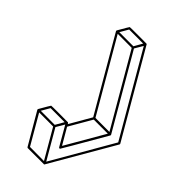

<svg xmlns="http://www.w3.org/2000/svg" viewBox="-125 -901 982 1082"><g transform="rotate(15 366.0 -360.5)"><path d="M232.9 75.2 230 74.7V74.2L119.1 10.3Q116.2 8.3 116.2 4.4L115.2 -212.9Q115.7 -215.8 118.7 -217.8Q182.6 -254.9 184.6 -254.9Q186.5 -254.9 242.7 -222.4Q298.8 -189.9 298.8 -189.5H299.3Q299.8 -189.5 299.8 -189L300.3 -188.5L300.8 -187.5L301.3 -185.5H301.8V-178.7L430.2 -252.9L428.7 -755.4Q429.2 -758.3 431.6 -760.3Q495.6 -797.4 497.6 -797.4Q499.5 -797.4 555.7 -764.9Q611.8 -732.4 612.3 -731.9H612.8V-731.4H613.3L613.8 -730H614.3V-729.5L614.7 -727.5L616.2 -149.4Q616.2 -145.5 613.3 -143.6Q234.4 75.2 232.9 75.2ZM545.4 -698.2 594.7 -727.1 498 -783.2 448.2 -754.4ZM540 -196.8 538.6 -687 441.9 -743.2 443.4 -252.9ZM302.2 -51.8 533.7 -185.1 436.5 -241.2 301.8 -163.6ZM226.1 57.1 225.6 -144.5 128.9 -200.7 129.4 0.5ZM231.9 -155.8 281.7 -184.6 185.1 -240.7 135.3 -211.9ZM239.3 57.1 603 -152.8 601.6 -715.3 551.8 -687 553.2 -184.6Q553.2 -181.2 550.3 -179.2Q297.4 -33.2 295.4 -33.2Q293.5 -33.2 292 -34.2Q289.1 -36.1 288.6 -40V-172.9L238.8 -144.5Z"/></g></svg>

Font: 3D Isometric
Style: Regular
Weight: 400
Designer: GGBotNet
Version: 1.10